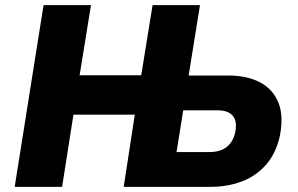

<svg xmlns="http://www.w3.org/2000/svg" viewBox="-20 -725 1155 745"><path d="M37 0 149 -705H333L289 -433H528L572 -705H756L712 -432H864Q939 -432 989 -405.5Q1039 -379 1060 -327.5Q1081 -276 1066 -198Q1051 -130 1012.5 -86Q974 -42 918.5 -21Q863 0 797 0H460L503 -280H265L221 0ZM665 -135H792Q835 -135 860 -155Q885 -175 893 -213Q901 -255 883 -276Q865 -297 824 -297H691Z"/></svg>

Font: Nunito Sans 7pt SemiCondensed Black
Style: Italic
Weight: 900
Width: 4
Italic angle: -9°
Designer: Vernon Adams
Foundry: Vernon Adams
Version: Version 3.101;gftools[0.9.27]